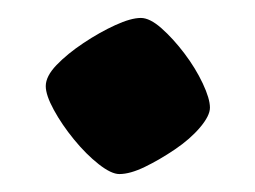

<svg xmlns="http://www.w3.org/2000/svg" viewBox="-20 -188 284 214"><path d="M113 6Q104 6 90 -5Q76 -16 62.5 -32.5Q49 -49 40 -65.5Q31 -82 31 -92Q31 -103 43 -115.5Q55 -128 73 -140Q91 -152 108.5 -160Q126 -168 137 -168Q147 -168 160 -156.5Q173 -145 185.5 -128.5Q198 -112 206 -95Q214 -78 214 -68Q214 -59 203 -46Q192 -33 175 -21.5Q158 -10 141.5 -2Q125 6 113 6Z"/></svg>

Font: Texturina 12pt
Style: Bold
Weight: 700
Designer: Guillermo Torres Carreño
Foundry: Omnibus-Type
Version: Version 1.002